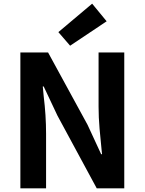

<svg xmlns="http://www.w3.org/2000/svg" viewBox="-20 -1026 789 1046"><path d="M91 0V-740H242L457 -346L531 -186H536Q535 -195 534 -204Q528 -261 522.5 -324Q517 -387 517 -445V-740H657V0H507L293 -396L218 -555H213Q215 -529 218 -502Q231 -397 231 -297V0ZM362 -777 298 -851 482 -1006 561 -910Z"/></svg>

Font: Source Han Sans CN Bold
Style: Bold
Weight: 700
Designer: Ryoko NISHIZUKA 西塚涼子 (kana & ideographs); Paul D. Hunt (Latin, Greek & Cyrillic); Wenlong ZHANG 张文龙 (bopomofo); Sandoll 
Foundry: Adobe Systems Incorporated
Version: Version 1.00;May 30, 2023;FontCreator 11.5.0.2422 32-bit